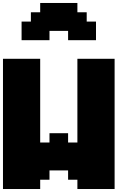

<svg xmlns="http://www.w3.org/2000/svg" viewBox="-20 -1270 915 1290"><path d="M500 0H750V-875H500V-312.5H437.5V-375H312.5V-312.5H250V-875H0V0H250V-62.5H312.5V-125H437.5V-62.5H500ZM437.5 -1000H625V-1125H562.5V-1187.5H500V-1250H250V-1187.5H187.5V-1125H125V-1000H312.5V-1062.5H437.5Z"/></svg>

Font: Faithful 32x
Style: Bold
Weight: 400
Foundry: Faithful Resource Pack
Version: Version 1.0; January 27, 2023